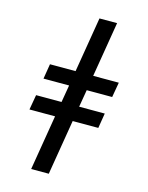

<svg xmlns="http://www.w3.org/2000/svg" viewBox="-139 -909 879 1137"><g transform="rotate(15 300.0 -340.0)"><path d="M166 143 222 -195H65L81 -287H237L255 -393H98L113 -485H270L326 -823H434L378 -485H535L519 -393H363L345 -287H502L487 -195H330L274 143Z"/></g></svg>

Font: Iosevka Curly Slab SmBdExObl
Style: Regular
Weight: 600
Width: 7
Italic angle: -9°
Monospace: yes
Designer: Belleve Invis
Foundry: Belleve Invis
Version: Version 11.1.0; ttfautohint (v1.8.3)